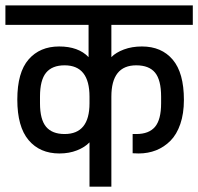

<svg xmlns="http://www.w3.org/2000/svg" viewBox="-32 -701 744 721"><path d="M500.9 -526.5Q574.7 -526.5 616.6 -477Q658.6 -427.5 658.6 -325.8Q658.6 -274.5 645.1 -235.2Q631.6 -195.9 607.9 -172.2Q584.3 -148.6 554.1 -136.6Q523.9 -124.7 488.3 -124.7Q485.7 -124.7 477.8 -125.1Q470 -125.5 466.1 -125.5V-197.7H479.6Q527.4 -197.7 550.2 -224.8Q573 -252 573 -313.2V-338Q573 -400.5 550.4 -428.1Q527.8 -455.7 479.6 -455.7Q386.2 -455.7 386.2 -338V0H304.1V-166.4Q286.7 -148.1 257.2 -136.4Q227.6 -124.7 191.1 -124.7Q117.7 -124.7 75.4 -174.8Q33 -225 33 -327.1Q33 -429.2 75.4 -477.8Q117.7 -526.5 190.1 -526.5Q262.4 -526.5 300.6 -486.5V-607.7H-11.7V-680.7H692V-607.7H386.2V-486.5Q403.1 -503.9 433.3 -515.2Q463.5 -526.5 500.9 -526.5ZM304.1 -338Q304.1 -455.7 210.7 -455.7Q163.8 -455.7 141 -427.9Q118.2 -400.1 118.2 -338V-313.2Q118.2 -252.4 141 -225Q163.8 -197.7 210.7 -197.7Q304.1 -197.7 304.1 -313.2Z"/></svg>

Font: Puralecka Narrow
Style: Regular
Weight: 400
Designer: Hector Gatti, Marcela Romero, Pablo Cosgaya and Nicolas Silva
Version: Version 1.004;PS 001.004;hotconv 1.0.70;makeotf.lib2.5.58329